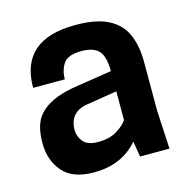

<svg xmlns="http://www.w3.org/2000/svg" viewBox="-87 -628 713 725"><g transform="rotate(-15 269.0 -265.0)"><path d="M194 13Q111 13 72.5 -32Q34 -77 34 -143Q34 -206 56 -240Q97 -302 219 -319L354 -340Q354 -397 333.5 -419.5Q313 -442 266 -442Q213 -442 195.5 -416.5Q178 -391 178 -355H54Q54 -543 269 -543Q351 -543 398 -518.5Q445 -494 464.5 -448.5Q484 -403 484 -342V-150L492 0H377L367 -61Q304 13 194 13ZM239 -94Q284 -94 313 -112Q342 -130 354 -149V-261L243 -243Q164 -234 164 -159Q164 -136 180.5 -115Q197 -94 239 -94Z"/></g></svg>

Font: Tanohe Sans SemiBold
Style: Regular
Weight: 600
Designer: Village Type and Design LLC & Cristiano Sobral
Foundry: Cooper Hewitt Smithsonian Design Museum
Version: Version 1.00;September 29, 2021;FontCreator 13.0.0.2655 64-b